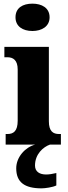

<svg xmlns="http://www.w3.org/2000/svg" viewBox="-20 -793 372 1053"><path d="M158 -623C209 -623 252 -648 252 -698C252 -750 209 -773 158 -773C105 -773 65 -750 65 -698C65 -648 105 -623 158 -623ZM11 0H173C119 14 69 68 69 130C69 206 114 240 208 240C227 240 270 234 289 224V156C268 161 249 164 233 164C198 164 172 149 172 115C172 52 217 13 254 0H314V-58H304C271 -58 248 -73 248 -128V-536H4V-479H21C52 -479 77 -463 77 -412V-131C77 -74 54 -58 21 -58H11Z"/></svg>

Font: Noto Serif Sinhala Condensed Black
Style: Regular
Weight: 900
Width: 3
Designer: Jelle Bosma - Monotype Design Team
Foundry: Monotype Imaging Inc.
Version: Version 2.007